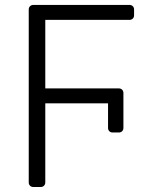

<svg xmlns="http://www.w3.org/2000/svg" viewBox="-20 -747 653 767"><path d="M112.9 -727.3H497.5Q505.3 -727.3 510.5 -722.1Q515.6 -717 515.6 -709.2V-685.7Q515.6 -677.9 510.5 -672.8Q505.3 -667.6 497.5 -667.6H160.9V-393.8H454.9Q462.7 -393.8 467.9 -388.7Q473 -383.5 473 -375.7V-235.8Q473 -228 467.9 -222.8Q462.7 -217.7 454.9 -217.7H429.7Q421.9 -217.7 416.7 -222.8Q411.6 -228 411.6 -235.8V-334.2H160.9V-18.1Q160.9 -10.3 155.7 -5.1Q150.6 0 142.8 0H112.9Q105.1 0 100 -5.1Q94.8 -10.3 94.8 -18.1V-709.2Q94.8 -717 100 -722.1Q105.1 -727.3 112.9 -727.3Z"/></svg>

Font: DeltaSans Light
Style: Regular
Weight: 300
Designer: Rasmus Andersson
Foundry: rsms
Version: Version 3.012